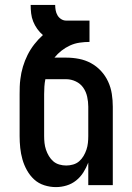

<svg xmlns="http://www.w3.org/2000/svg" viewBox="-20 -755 540 783"><path d="M208 8Q184 8 160.5 0.5Q137 -7 119.5 -23Q102 -39 90 -60.5Q78 -82 71.5 -105Q65 -128 62.5 -152Q60 -176 60 -200V-371Q60 -387 60.5 -402Q61 -417 63 -432Q66 -458 73.5 -483Q81 -508 92.5 -531Q104 -554 120 -574.5Q136 -595 155 -612Q142 -623 132 -637Q122 -651 115.5 -667Q109 -683 107 -700.5Q105 -718 105 -735H205Q205 -724 207 -713Q209 -702 214.5 -692.5Q220 -683 229.5 -677Q239 -671 250 -671H345V-584Q325 -584 304.5 -581Q284 -578 265.5 -569.5Q247 -561 231 -548.5Q215 -536 202 -520H250Q276 -520 302 -515Q328 -510 351 -497.5Q374 -485 392 -465.5Q410 -446 421 -422Q432 -398 436 -372Q440 -346 440 -320V0H340V-92Q332 -71 320 -52Q308 -33 290.5 -19Q273 -5 251.5 1.5Q230 8 208 8ZM250 -80Q264 -80 278 -84Q292 -88 302.5 -97Q313 -106 320.5 -118.5Q328 -131 332.5 -144.5Q337 -158 338.5 -172Q340 -186 340 -200V-320Q340 -340 335.5 -360.5Q331 -381 319.5 -397.5Q308 -414 289 -423Q270 -432 250 -432H165Q162 -417 161 -402Q160 -387 160 -371V-200Q160 -186 161.5 -172Q163 -158 167.5 -144.5Q172 -131 179.5 -118.5Q187 -106 197.5 -97Q208 -88 222 -84Q236 -80 250 -80Z"/></svg>

Font: Iosevka Term Curly Semibold
Style: Regular
Weight: 600
Designer: Belleve Invis
Foundry: Belleve Invis
Version: Version 32.3.0